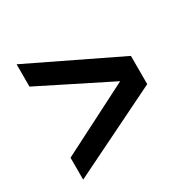

<svg xmlns="http://www.w3.org/2000/svg" viewBox="-124 -623 730 742"><g transform="rotate(-30 241.5 -251.5)"><path d="M42 -508.8 440.9 -315.9V-189.9L42 5.9V-91.8L356 -252L42 -409.2Z"/></g></svg>

Font: Wesal
Style: Regular
Weight: 300
Designer: Ahmed zaza
Foundry: Ahmed zaza
Version: Version 2.01